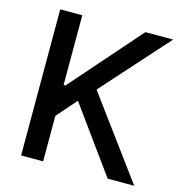

<svg xmlns="http://www.w3.org/2000/svg" viewBox="-107 -825 879 923"><g transform="rotate(15 332.0 -363.5)"><path d="M79.9 0V-727.3H189.6V-380H198.5L503.6 -727.3H641.7L348.4 -399.9L642.8 0H510.7L275.6 -324.9L189.6 -226.2V0Z"/></g></svg>

Font: InterMG Medium
Style: Regular
Weight: 500
Designer: Rasmus Andersson
Foundry: rsms
Version: Version 3.019;December 26, 2023;FontCreator 15.0.0.2955 64-b